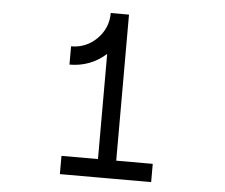

<svg xmlns="http://www.w3.org/2000/svg" viewBox="-50 -749 946 806"><g transform="rotate(5 423.0 -346.0)"><path d="M384.6 -692.3H461.5V-76.9H615.4V0H461.5H384.6H230.8V-76.9H384.6Q384.6 -520 384.6 -520Q319.2 -461.5 230.8 -461.5V-538.5Q294.6 -538.5 339.6 -583.5Q384.6 -628.5 384.6 -692.3Z"/></g></svg>

Font: linja laso
Style: Regular
Weight: 700
Version: Version 001.000